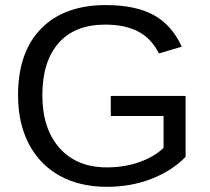

<svg xmlns="http://www.w3.org/2000/svg" viewBox="-20 -718 818 748"><path d="M397 -65.9Q464.4 -65.9 522.7 -86.4Q581.1 -106.9 617.2 -142.1V-266.1H411.6V-344.2H703.1V-106.9Q648.4 -51.3 569.1 -20.8Q489.7 9.8 397 9.8Q289.6 9.8 211.9 -33.7Q134.3 -77.1 92.3 -157.5Q50.3 -237.8 50.3 -347.2Q50.3 -514.6 140.1 -606.4Q230 -698.2 392.6 -698.2Q506.8 -698.2 578.1 -659.7Q649.4 -621.1 688 -536.1L599.1 -509.8Q569.8 -568.4 518.3 -595.2Q466.8 -622.1 390.1 -622.1Q271 -622.1 208 -550Q145 -478 145 -347.2Q145 -216.8 211.9 -141.4Q278.8 -65.9 397 -65.9Z"/></svg>

Font: Arimo
Style: Regular
Weight: 400
Designer: Steve Matteson
Foundry: Monotype Imaging Inc.
Version: Version 1.33